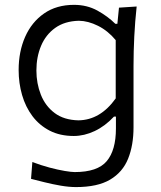

<svg xmlns="http://www.w3.org/2000/svg" viewBox="-20 -554 659 788"><path d="M291.9 213.8Q263.3 213.8 228.7 207.9Q194.2 201.9 161.9 193.8Q129.7 185.7 107.4 180L112.8 111Q148.6 124.5 183.3 133.8Q218.1 143 245.6 147.6Q273.1 152.2 286.7 152.2Q380.4 152.2 418.1 107.3Q455.8 62.4 455.8 -27V-75.5H447.8Q411.2 -36.1 368.3 -16Q325.4 4.1 282.8 4.1Q226.5 4.1 184 -17.7Q141.6 -39.6 113.1 -77.4Q84.7 -115.3 70.6 -164.1Q56.5 -212.8 56.5 -266.6Q56.5 -342.5 83.3 -403Q110.1 -463.5 161 -498.8Q211.8 -534.1 283.9 -534.1Q337 -534.1 379.9 -510.5Q422.7 -486.8 453.2 -456.4H461.7L468.3 -522.6L540.9 -527.3Q534.2 -466.1 531.1 -404.3Q528 -342.4 528 -283.8V-31.6Q528 42.2 505.7 97.5Q483.4 152.8 431.8 183.3Q380.2 213.8 291.9 213.8ZM302 -60.1Q391.6 -61.3 454.9 -150.1V-389.3Q422.8 -427.9 382.2 -448.1Q341.6 -468.3 303.7 -468.8Q245.4 -467.3 206.6 -439.5Q167.8 -411.7 148.6 -366Q129.4 -320.3 129.4 -264.8Q129.4 -211.6 147.7 -165.3Q166 -119 204.2 -90.2Q242.3 -61.5 302 -60.1Z"/></svg>

Font: Pinar-VF-FD
Style: Regular
Weight: 300
Designer: Amin Abedi
Version: Version 3.0